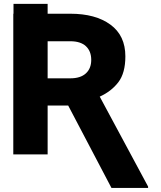

<svg xmlns="http://www.w3.org/2000/svg" viewBox="-20 -781 816 971"><path d="M47.2 -711.6H48.3V-761.4H220.9V-711.6H335.6Q463.1 -711.6 538.5 -656.4Q614 -601.2 614 -496.1Q614 -411.6 578.5 -365.2Q543 -318.9 484.4 -292.3L729 162.6V169.4H543.7L324.9 -247.2H220.9V0H47.2ZM220.9 -384.9H335.6Q387.1 -384.9 414.2 -409.8Q441.4 -434.7 441.4 -478Q441.4 -522.4 414.4 -547.4Q387.4 -572.4 335.6 -572.4H220.9Z"/></svg>

Font: Inter UI Extra Bold
Style: Regular
Weight: 800
Designer: Rasmus Andersson
Foundry: rsms
Version: 3.2;8d6f07862